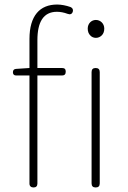

<svg xmlns="http://www.w3.org/2000/svg" viewBox="-20 -827 564 847"><path d="M384 -263V-18C384 -6 390 0 402 0C414 0 420 -6 420 -18V-263V-509C420 -521 414 -527 402 -527C390 -527 384 -521 384 -509ZM378 -671C384 -664 393 -660 403 -660C413 -660 422 -664 429 -671C436 -678 440 -688 440 -701C440 -723 423 -739 403 -739C383 -739 367 -723 367 -701C367 -688 371 -678 378 -671ZM110 -247V-17C110 -6 117 0 128 0C139 0 145 -6 145 -17V-494H207H254C265 -494 270 -500 270 -511C270 -522 265 -527 254 -527H145V-650C145 -729 171 -775 231 -775C246 -775 262 -772 278 -766C289 -762 297 -764 301 -775C304 -785 300 -792 291 -796C271 -803 250 -807 232 -807C156 -807 110 -758 110 -655V-527L50 -523C41 -522 37 -517 37 -508C37 -499 42 -494 51 -494H110Z"/></svg>

Font: GenSenRounded2 TW EL
Style: Regular
Weight: 250
Version: Version 2.100;PS 2.1;hotconv 16.6.51;makeotf.lib2.5.65220 DE